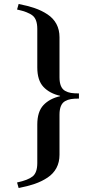

<svg xmlns="http://www.w3.org/2000/svg" viewBox="-20 -750 460 968"><path d="M66 170Q122 158 145 139Q168 120 168 72V-122Q168 -187 199 -220Q230 -253 283 -265V-267Q230 -279 199 -312Q168 -345 168 -410V-604Q168 -652 145 -671Q122 -690 66 -702L74 -730Q120 -721 155 -709Q190 -697 219.5 -677.5Q249 -658 264.5 -629Q280 -600 280 -562V-360Q280 -334 287 -317Q294 -300 308 -292Q322 -284 338 -281.5Q354 -279 378 -279V-253Q354 -253 338 -250.5Q322 -248 308 -240Q294 -232 287 -215Q280 -198 280 -172V30Q280 68 264.5 97Q249 126 219.5 145.5Q190 165 155 177Q120 189 74 198Z"/></svg>

Font: Old Standard TT
Style: Bold
Weight: 700
Designer: Alexey Kryukov <alexios@thessalonica.org.ru>
Version: Version 2.2